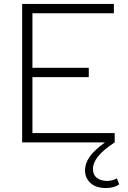

<svg xmlns="http://www.w3.org/2000/svg" viewBox="-20 -720 646 971"><path d="M583 213Q555 231 516 231Q465 231 437.5 205.5Q410 180 410 142Q410 107 432.5 74Q455 41 511 0H92V-700H556V-653H144V-377H429V-330H144V-47H560V0Q497 42 473.5 74Q450 106 450 134Q450 164 470 179.5Q490 195 522 195Q535 195 548 191.5Q561 188 571 182Z"/></svg>

Font: Red Hat Text VF
Style: Regular
Weight: 300
Designer: Pentagram, MCKL
Foundry: Pentagram, MCKL
Version: Version 1.023